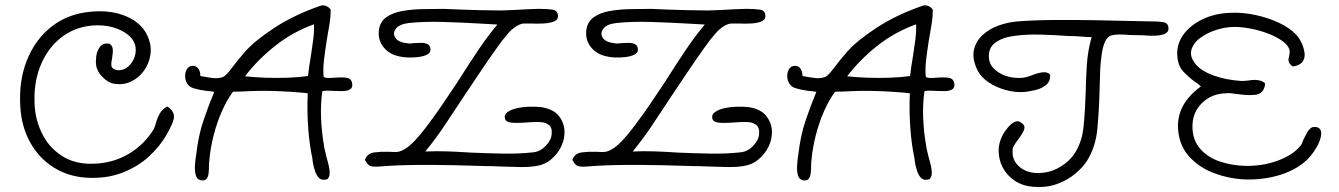

<svg xmlns="http://www.w3.org/2000/svg" viewBox="-20 -666 5125 735"><path d="M308 14Q239 9 184 -26Q129 -61 96 -120Q63 -179 58 -254Q51 -354 82.5 -434Q114 -514 176.5 -563.5Q239 -613 326 -621Q405 -629 465.5 -602.5Q526 -576 547 -523Q561 -489 555.5 -455Q550 -421 530.5 -394.5Q511 -368 482 -354Q453 -340 418 -345Q394 -349 372.5 -371Q351 -393 348 -417Q346 -431 348.5 -451Q351 -471 362.5 -486.5Q374 -502 398 -499L400 -498Q410 -491 411.5 -479Q413 -467 409 -442Q405 -425 406.5 -414Q408 -403 425 -398Q445 -394 463 -405.5Q481 -417 491.5 -439Q502 -461 499 -485Q495 -512 471 -532Q447 -552 410.5 -562Q374 -572 330 -568Q261 -561 210 -519Q159 -477 133 -409.5Q107 -342 113 -258Q117 -200 144.5 -148Q172 -96 224 -65Q276 -34 353 -40Q421 -45 477 -79.5Q533 -114 569 -172Q575 -186 578 -199Q583 -216 592 -232Q601 -248 620 -258L623 -257Q648 -238 646 -217Q644 -196 618 -151Q592 -105 548.5 -65.5Q505 -26 444.5 -3.5Q384 19 308 14Z M748 24Q733 20 729 3Q725 -14 726.5 -34.5Q728 -55 730 -68Q731 -72 731 -73Q739 -146 758.5 -203.5Q778 -261 800 -314Q793 -316 786 -316.5Q779 -317 771 -318Q746 -321 721.5 -328Q697 -335 690 -362Q686 -384 694 -399Q702 -414 718 -414Q732 -414 739.5 -403Q747 -392 747 -375Q751 -374 759 -373Q778 -369 798 -367Q818 -365 835 -372Q846 -377 868 -406.5Q890 -436 918 -468Q956 -511 1032 -560.5Q1108 -610 1207 -644Q1215 -647 1226 -644Q1237 -641 1246 -629Q1246 -604 1242 -577.5Q1238 -551 1233 -525Q1232 -521 1231.5 -516Q1231 -511 1230 -507Q1225 -475 1220.5 -438Q1216 -401 1219 -372Q1224 -368 1234.5 -367.5Q1245 -367 1267 -369Q1299 -371 1312 -367Q1325 -363 1328 -348Q1331 -331 1321 -324.5Q1311 -318 1294.5 -317.5Q1278 -317 1262 -318H1261H1259Q1246 -319 1234 -319Q1222 -319 1214 -317Q1207 -271 1209 -215.5Q1211 -160 1222 -98Q1224 -90 1226 -81Q1228 -72 1230 -64Q1241 -27 1242 -8.5Q1243 10 1234 19L1233 20Q1213 26 1202.5 16.5Q1192 7 1186.5 -9.5Q1181 -26 1178 -41Q1178 -42 1178 -43Q1177 -47 1176.5 -51Q1176 -55 1176 -59Q1165 -108 1160 -174Q1155 -240 1158 -309Q1132 -312 1094 -314.5Q1056 -317 1014.5 -318Q973 -319 934 -317Q918 -316 902 -315.5Q886 -315 872 -315Q850 -286 830.5 -242.5Q811 -199 798 -148.5Q785 -98 781 -49Q780 -43 780 -29Q780 -17 778.5 -3Q777 11 770.5 19Q764 27 748 24ZM918 -374Q953 -370 996 -368.5Q1039 -367 1082 -368.5Q1125 -370 1159 -375Q1161 -392 1163.5 -410.5Q1166 -429 1170 -451Q1175 -483 1179 -514Q1183 -545 1182 -573Q1099 -543 1032 -489.5Q965 -436 918 -374Z M1917 -28Q1903 -29 1888.5 -29Q1874 -29 1860 -30Q1857 -30 1853.5 -30Q1850 -30 1847 -30Q1793 -32 1721 -33.5Q1649 -35 1574.5 -34.5Q1500 -34 1439 -29Q1405 -26 1395.5 -31.5Q1386 -37 1377 -54Q1386 -79 1412.5 -82.5Q1439 -86 1465 -85Q1466 -85 1467 -85Q1468 -85 1469 -85Q1481 -84 1491.5 -84Q1502 -84 1509 -86Q1529 -92 1549 -109.5Q1569 -127 1587.5 -149.5Q1606 -172 1620 -191Q1647 -227 1673 -265Q1699 -303 1724 -341Q1730 -350 1735.5 -358.5Q1741 -367 1746 -375Q1779 -427 1813 -477.5Q1847 -528 1884 -572Q1868 -573 1850 -574Q1832 -575 1814 -576Q1745 -580 1674.5 -582Q1604 -584 1546 -578Q1509 -574 1495.5 -556Q1482 -538 1494 -520.5Q1506 -503 1543 -500Q1547 -499 1552.5 -499.5Q1558 -500 1564 -501Q1566 -501 1567 -501Q1579 -502 1592.5 -502Q1606 -502 1616.5 -497Q1627 -492 1628 -478Q1629 -464 1615 -457Q1601 -450 1580 -447.5Q1559 -445 1539.5 -446Q1520 -447 1509 -450Q1469 -458 1447 -487Q1425 -516 1431 -554Q1436 -584 1459.5 -600.5Q1483 -617 1518.5 -623.5Q1554 -630 1595 -631Q1636 -632 1676 -632H1679Q1703 -631 1739.5 -629.5Q1776 -628 1817.5 -627Q1859 -626 1897 -626Q1912 -626 1941 -627.5Q1970 -629 1997.5 -630.5Q2025 -632 2036 -632Q2039 -632 2042.5 -632Q2046 -632 2049 -632Q2076 -632 2095.5 -629Q2115 -626 2116 -606Q2117 -590 2100 -583.5Q2083 -577 2058.5 -576Q2034 -575 2014 -576H2013Q2000 -576 1990.5 -576Q1981 -576 1978 -575Q1950 -567 1925 -538Q1900 -509 1883 -484Q1872 -469 1849.5 -436.5Q1827 -404 1802.5 -367Q1778 -330 1759 -302Q1722 -246 1685.5 -191Q1649 -136 1608 -86Q1649 -88 1692.5 -86.5Q1736 -85 1779 -82Q1844 -79 1906 -78Q1968 -77 2022 -83Q2049 -86 2070 -108.5Q2091 -131 2092 -154Q2094 -177 2082 -187Q2070 -197 2050.5 -198.5Q2031 -200 2008 -198Q1958 -194 1937 -196.5Q1916 -199 1913 -212Q1909 -227 1923 -237Q1937 -247 1960 -252Q1983 -257 2008 -257.5Q2033 -258 2051 -256Q2098 -249 2119 -222.5Q2140 -196 2141 -163Q2142 -134 2128.5 -105.5Q2115 -77 2090 -56Q2065 -35 2030 -30Q2003 -26 1974.5 -26.5Q1946 -27 1917 -28Z M2711 -28Q2697 -29 2682.5 -29Q2668 -29 2654 -30Q2651 -30 2647.5 -30Q2644 -30 2641 -30Q2587 -32 2515 -33.5Q2443 -35 2368.5 -34.5Q2294 -34 2233 -29Q2199 -26 2189.5 -31.5Q2180 -37 2171 -54Q2180 -79 2206.5 -82.5Q2233 -86 2259 -85Q2260 -85 2261 -85Q2262 -85 2263 -85Q2275 -84 2285.5 -84Q2296 -84 2303 -86Q2323 -92 2343 -109.5Q2363 -127 2381.5 -149.5Q2400 -172 2414 -191Q2441 -227 2467 -265Q2493 -303 2518 -341Q2524 -350 2529.5 -358.5Q2535 -367 2540 -375Q2573 -427 2607 -477.5Q2641 -528 2678 -572Q2662 -573 2644 -574Q2626 -575 2608 -576Q2539 -580 2468.5 -582Q2398 -584 2340 -578Q2303 -574 2289.5 -556Q2276 -538 2288 -520.5Q2300 -503 2337 -500Q2341 -499 2346.5 -499.5Q2352 -500 2358 -501Q2360 -501 2361 -501Q2373 -502 2386.5 -502Q2400 -502 2410.5 -497Q2421 -492 2422 -478Q2423 -464 2409 -457Q2395 -450 2374 -447.5Q2353 -445 2333.5 -446Q2314 -447 2303 -450Q2263 -458 2241 -487Q2219 -516 2225 -554Q2230 -584 2253.5 -600.5Q2277 -617 2312.5 -623.5Q2348 -630 2389 -631Q2430 -632 2470 -632H2473Q2497 -631 2533.5 -629.5Q2570 -628 2611.5 -627Q2653 -626 2691 -626Q2706 -626 2735 -627.5Q2764 -629 2791.5 -630.5Q2819 -632 2830 -632Q2833 -632 2836.5 -632Q2840 -632 2843 -632Q2870 -632 2889.5 -629Q2909 -626 2910 -606Q2911 -590 2894 -583.5Q2877 -577 2852.5 -576Q2828 -575 2808 -576H2807Q2794 -576 2784.5 -576Q2775 -576 2772 -575Q2744 -567 2719 -538Q2694 -509 2677 -484Q2666 -469 2643.5 -436.5Q2621 -404 2596.5 -367Q2572 -330 2553 -302Q2516 -246 2479.5 -191Q2443 -136 2402 -86Q2443 -88 2486.5 -86.5Q2530 -85 2573 -82Q2638 -79 2700 -78Q2762 -77 2816 -83Q2843 -86 2864 -108.5Q2885 -131 2886 -154Q2888 -177 2876 -187Q2864 -197 2844.5 -198.5Q2825 -200 2802 -198Q2752 -194 2731 -196.5Q2710 -199 2707 -212Q2703 -227 2717 -237Q2731 -247 2754 -252Q2777 -257 2802 -257.5Q2827 -258 2845 -256Q2892 -249 2913 -222.5Q2934 -196 2935 -163Q2936 -134 2922.5 -105.5Q2909 -77 2884 -56Q2859 -35 2824 -30Q2797 -26 2768.5 -26.5Q2740 -27 2711 -28Z M3053 24Q3038 20 3034 3Q3030 -14 3031.5 -34.5Q3033 -55 3035 -68Q3036 -72 3036 -73Q3044 -146 3063.5 -203.5Q3083 -261 3105 -314Q3098 -316 3091 -316.5Q3084 -317 3076 -318Q3051 -321 3026.5 -328Q3002 -335 2995 -362Q2991 -384 2999 -399Q3007 -414 3023 -414Q3037 -414 3044.5 -403Q3052 -392 3052 -375Q3056 -374 3064 -373Q3083 -369 3103 -367Q3123 -365 3140 -372Q3151 -377 3173 -406.5Q3195 -436 3223 -468Q3261 -511 3337 -560.5Q3413 -610 3512 -644Q3520 -647 3531 -644Q3542 -641 3551 -629Q3551 -604 3547 -577.5Q3543 -551 3538 -525Q3537 -521 3536.5 -516Q3536 -511 3535 -507Q3530 -475 3525.5 -438Q3521 -401 3524 -372Q3529 -368 3539.5 -367.5Q3550 -367 3572 -369Q3604 -371 3617 -367Q3630 -363 3633 -348Q3636 -331 3626 -324.5Q3616 -318 3599.5 -317.5Q3583 -317 3567 -318H3566H3564Q3551 -319 3539 -319Q3527 -319 3519 -317Q3512 -271 3514 -215.5Q3516 -160 3527 -98Q3529 -90 3531 -81Q3533 -72 3535 -64Q3546 -27 3547 -8.5Q3548 10 3539 19L3538 20Q3518 26 3507.5 16.5Q3497 7 3491.5 -9.5Q3486 -26 3483 -41Q3483 -42 3483 -43Q3482 -47 3481.5 -51Q3481 -55 3481 -59Q3470 -108 3465 -174Q3460 -240 3463 -309Q3437 -312 3399 -314.5Q3361 -317 3319.5 -318Q3278 -319 3239 -317Q3223 -316 3207 -315.5Q3191 -315 3177 -315Q3155 -286 3135.5 -242.5Q3116 -199 3103 -148.5Q3090 -98 3086 -49Q3085 -43 3085 -29Q3085 -17 3083.5 -3Q3082 11 3075.5 19Q3069 27 3053 24ZM3223 -374Q3258 -370 3301 -368.5Q3344 -367 3387 -368.5Q3430 -370 3464 -375Q3466 -392 3468.5 -410.5Q3471 -429 3475 -451Q3480 -483 3484 -514Q3488 -545 3487 -573Q3404 -543 3337 -489.5Q3270 -436 3223 -374Z M3935 49Q3895 46 3865 26Q3835 6 3819 -24Q3803 -54 3803 -89Q3803 -124 3823 -157Q3824 -158 3825 -160Q3830 -168 3841 -181Q3852 -194 3866 -200Q3880 -206 3895 -192Q3905 -183 3900.5 -170Q3896 -157 3877 -131Q3858 -106 3857 -97Q3851 -52 3885.5 -25Q3920 2 3976 -5Q4010 -9 4042.5 -29.5Q4075 -50 4094 -79Q4122 -122 4128 -181.5Q4134 -241 4136 -308Q4137 -361 4140.5 -416.5Q4144 -472 4159 -524Q4149 -524 4139.5 -524.5Q4130 -525 4119 -526Q4109 -527 4099 -527.5Q4089 -528 4078 -528Q4076 -528 4072 -528Q4019 -532 3963.5 -533.5Q3908 -535 3861.5 -528.5Q3815 -522 3788.5 -501.5Q3762 -481 3766 -441Q3770 -408 3806.5 -386.5Q3843 -365 3892 -368Q3904 -369 3915 -372.5Q3926 -376 3936 -380Q3961 -389 3975 -389.5Q3989 -390 3999 -382L4000 -379Q4001 -353 3983 -339.5Q3965 -326 3942 -321Q3919 -316 3904 -314Q3867 -311 3829.5 -321.5Q3792 -332 3763 -352Q3734 -372 3722 -397Q3701 -440 3708 -473.5Q3715 -507 3740.5 -531Q3766 -555 3802 -568Q3838 -581 3875 -584Q3939 -589 4017.5 -589.5Q4096 -590 4178.5 -588.5Q4261 -587 4338 -585Q4351 -585 4364 -584.5Q4377 -584 4390 -584Q4392 -584 4397 -584Q4415 -584 4433.5 -581Q4452 -578 4453 -559Q4457 -524 4367 -530Q4364 -531 4352 -531Q4340 -531 4326.5 -531.5Q4313 -532 4305 -532Q4284 -534 4266 -534Q4248 -534 4237 -531Q4219 -527 4210 -506Q4201 -485 4197.5 -458Q4194 -431 4192 -407Q4191 -391 4191 -375Q4191 -359 4190 -343Q4190 -335 4189.5 -327Q4189 -319 4189 -311Q4187 -237 4180.5 -170Q4174 -103 4141 -50Q4125 -25 4095.5 -0.5Q4066 24 4026 38.5Q3986 53 3935 49Z M4746 21Q4684 18 4627 -3.5Q4570 -25 4532.5 -66.5Q4495 -108 4490 -169Q4482 -266 4577 -335Q4576 -336 4575 -337Q4574 -338 4573 -339Q4569 -342 4565 -345.5Q4561 -349 4554 -353Q4531 -370 4510.5 -391.5Q4490 -413 4487 -450Q4483 -494 4508.5 -531Q4534 -568 4582 -591.5Q4630 -615 4691 -617Q4738 -619 4786.5 -608.5Q4835 -598 4876.5 -578.5Q4918 -559 4942 -533Q4952 -523 4961 -505Q4970 -487 4973.5 -467Q4977 -447 4968 -432Q4959 -417 4933 -412H4928Q4916 -421 4913.5 -429.5Q4911 -438 4915 -451Q4918 -466 4917 -472Q4913 -492 4890 -508.5Q4867 -525 4834.5 -537.5Q4802 -550 4767.5 -556.5Q4733 -563 4706 -563Q4672 -563 4636 -551.5Q4600 -540 4573.5 -520Q4547 -500 4540.5 -473.5Q4534 -447 4559 -418Q4581 -393 4627 -376.5Q4673 -360 4732 -356Q4739 -356 4746 -356.5Q4753 -357 4760 -358Q4802 -365 4822 -348L4823 -344Q4819 -313 4796 -305.5Q4773 -298 4715 -306Q4714 -306 4713 -306Q4702 -308 4692.5 -309Q4683 -310 4675 -309Q4620 -308 4583.5 -273.5Q4547 -239 4545 -189Q4543 -135 4571.5 -100Q4600 -65 4647.5 -48.5Q4695 -32 4749 -31Q4814 -30 4872.5 -51.5Q4931 -73 4960 -110Q4961 -111 4963 -115Q4965 -119 4969 -130Q4982 -158 4991 -169Q5000 -180 5010 -180Q5033 -181 5037 -162.5Q5041 -144 5025 -111Q5008 -79 4986 -57Q4947 -18 4883.5 2.5Q4820 23 4746 21Z"/></svg>

Font: Yuji Hentaigana Akari
Style: Regular
Weight: 400
Designer: Kataoka Yuji
Foundry: Kinuta Font Factory
Version: Version 3.002